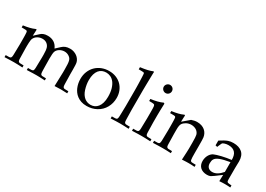

<svg xmlns="http://www.w3.org/2000/svg" viewBox="-6 -1479 3105 2245"><g transform="rotate(30 1546.5 -356.5)"><path d="M20.5 0V-27.8L66.9 -28.3Q76.7 -28.8 82.3 -31.5Q87.9 -34.2 91.3 -39.6Q94.7 -44.9 96.2 -53.7Q97.7 -62.5 98.1 -74.7Q98.1 -81.1 101.1 -214.8V-272.9Q101.1 -287.1 100.8 -305.9Q100.6 -324.7 100.1 -342.8Q99.6 -360.8 98.4 -374.5Q97.2 -388.2 94.7 -391.1Q92.8 -394 91.3 -396Q89.8 -397.9 84.7 -399.2Q79.6 -400.4 68.8 -400.9Q58.1 -401.4 38.1 -401.4H20.5V-429.2Q70.3 -436 106.2 -445.1Q142.1 -454.1 164.6 -464.8Q174.8 -470.2 177.7 -469.7Q185.1 -469.7 185.1 -460Q185.1 -448.7 183.6 -429.4Q182.1 -410.2 181.6 -382.3L245.6 -440.9Q259.8 -453.6 281 -461.9Q302.2 -470.2 336.9 -470.2Q384.3 -470.2 420.7 -447.8Q457 -425.3 476.6 -379.4L530.3 -429.2Q541 -439 551.8 -446.5Q562.5 -454.1 575.2 -459.2Q587.9 -464.4 603.3 -467Q618.7 -469.7 637.7 -469.7Q665.5 -469.7 689.2 -461.4Q712.9 -453.1 731.2 -439.7Q749.5 -426.3 761.7 -408.9Q773.9 -391.6 779.3 -373Q783.2 -360.4 784.7 -333.5Q786.1 -306.6 786.1 -265.6V-214.8L787.6 -147Q787.6 -143.6 787.8 -132.6Q788.1 -121.6 788.3 -109.6Q788.6 -97.7 788.8 -88.1Q789.1 -78.6 789.1 -77.6Q789.6 -55.2 793.7 -44.2Q797.9 -33.2 813 -29.3Q815.9 -28.8 866.7 -27.8V0Q805.2 -2.9 782.7 -2.9Q761.7 -2.9 696.3 0L702.1 -187.5V-229.5Q702.1 -271 700.4 -297.9Q698.7 -324.7 694.1 -342Q689.5 -359.4 680.9 -370.1Q672.4 -380.9 658.7 -390.1Q631.3 -408.7 597.2 -408.7Q580.6 -408.7 563.7 -404.1Q546.9 -399.4 532.5 -390.6Q518.1 -381.8 507.3 -369.6Q496.6 -357.4 491.7 -342.8Q483.9 -319.8 483.9 -247.6L485.4 -147Q485.4 -143.6 485.6 -132.6Q485.8 -121.6 486.1 -109.4Q486.3 -97.2 486.6 -87.6Q486.8 -78.1 486.8 -77.6Q487.8 -55.7 491.5 -44.4Q495.1 -33.2 510.3 -29.3Q514.2 -28.8 564.5 -27.8V0Q527.8 -2 499.5 -2.9Q471.2 -3.9 449.2 -3.9Q431.6 -3.9 400.1 -2.9Q368.7 -2 321.3 0V-27.8L367.7 -28.3Q387.7 -29.3 393.1 -40.5Q398.4 -51.8 398.9 -74.7Q399.4 -81.1 401.9 -214.8V-252.9Q401.9 -314.5 392.1 -344.7Q382.3 -374 357.9 -391.4Q333.5 -408.7 299.3 -408.7Q274.9 -408.7 255.1 -401.1Q235.4 -393.6 220.7 -381.8Q206.1 -370.1 197.3 -355.2Q188.5 -340.3 186.5 -325.7Q184.1 -308.6 182.9 -288.6Q181.6 -268.6 181.6 -244.6V-214.8Q184.6 -88.4 184.6 -77.6Q184.6 -55.7 189 -44.4Q193.4 -33.2 208.5 -29.3Q211.4 -28.8 262.2 -27.8V0Q228.5 -2 200 -2.9Q171.4 -3.9 147.5 -3.9Q126.5 -3.9 95 -2.9Q63.5 -2 20.5 0Z M916 -224.6Q916 -279.3 934.6 -324.7Q953.1 -370.1 986.1 -402.8Q1019 -435.5 1064.5 -453.9Q1109.9 -472.2 1164.1 -472.2Q1215.3 -472.2 1257.8 -455.1Q1300.3 -438 1330.8 -407.5Q1361.3 -377 1378.4 -334.5Q1395.5 -292 1395.5 -241.2Q1395.5 -170.4 1362.3 -110.8Q1329.6 -51.8 1268.6 -18.1Q1208.5 15.1 1135.3 15.1Q1092.8 15.1 1060.3 3.9Q1027.8 -7.3 1003.9 -25.4Q980 -43.5 963.9 -65.9Q947.8 -88.4 938.5 -110.8Q916 -164.6 916 -224.6ZM1008.3 -260.7Q1008.3 -202.6 1028.3 -138.7Q1038.1 -107.9 1052.7 -85.4Q1067.4 -63 1085.4 -48.3Q1103.5 -33.7 1124.8 -26.6Q1146 -19.5 1168.5 -19.5Q1196.3 -19.5 1220.5 -30.5Q1244.6 -41.5 1262.7 -64.2Q1280.8 -86.9 1291 -121.3Q1301.3 -155.8 1301.3 -202.6Q1301.3 -266.6 1287.6 -311.8Q1273.9 -356.9 1251.7 -385.3Q1229.5 -413.6 1201.2 -426.5Q1172.9 -439.5 1143.1 -439.5Q1113.3 -439.5 1088.6 -429Q1064 -418.5 1046.1 -396.5Q1028.3 -374.5 1018.3 -340.8Q1008.3 -307.1 1008.3 -260.7Z M1453.6 0V-27.8L1499.5 -28.3Q1519.5 -29.3 1524.9 -40.5Q1530.3 -51.8 1530.8 -74.7Q1531.2 -78.1 1532 -112.5Q1532.7 -147 1534.2 -214.8V-417.5Q1534.2 -437 1533.9 -461.4Q1533.7 -485.8 1533 -511Q1532.2 -536.1 1531.5 -560.3Q1530.8 -584.5 1530 -604Q1529.3 -623.5 1528.1 -636.2Q1526.9 -648.9 1525.9 -651.4Q1524.4 -653.8 1523.7 -655.8Q1522.9 -657.7 1516.8 -658.9Q1510.7 -660.2 1495.6 -660.9Q1480.5 -661.6 1450.7 -661.6V-690.4Q1506.3 -697.3 1544.4 -706.1Q1582.5 -714.8 1604 -724.6Q1610.8 -727.5 1613.8 -727.5Q1621.1 -727.5 1621.1 -719.2Q1621.1 -717.3 1620.8 -715.1Q1620.6 -712.9 1620.1 -709.5L1619.6 -693.4Q1617.2 -606 1616.7 -544.4L1615.7 -468.3V-214.8Q1615.7 -206.5 1616 -193.1Q1616.2 -179.7 1616.7 -164.8Q1617.2 -149.9 1617.4 -134.5Q1617.7 -119.1 1617.9 -106.9Q1618.2 -94.7 1618.4 -86.4Q1618.7 -78.1 1618.7 -77.6Q1619.1 -66.9 1619.9 -58.6Q1620.6 -50.3 1623 -44.4Q1625.5 -38.6 1629.9 -34.9Q1634.3 -31.2 1642.1 -29.3Q1646 -28.8 1696.3 -27.8V0Q1662.6 -2 1633.8 -2.9Q1605 -3.9 1579.6 -3.9Q1555.7 -3.9 1524.4 -2.9Q1493.2 -2 1453.6 0Z M1860.8 -687.5Q1872.6 -687.5 1882.6 -683.1Q1892.6 -678.7 1899.9 -671.4Q1907.2 -664.1 1911.4 -654.1Q1915.5 -644 1915.5 -632.3Q1915.5 -621.1 1911.1 -611.1Q1906.7 -601.1 1899.4 -593.8Q1892.1 -586.4 1882.1 -582Q1872.1 -577.6 1860.8 -577.6Q1849.6 -577.6 1839.6 -582Q1829.6 -586.4 1822 -593.8Q1814.5 -601.1 1810.1 -611.1Q1805.7 -621.1 1805.7 -632.3Q1805.7 -643.6 1810.1 -653.6Q1814.5 -663.6 1822 -671.1Q1829.6 -678.7 1839.6 -683.1Q1849.6 -687.5 1860.8 -687.5ZM1741.7 -401.9V-429.7Q1836.4 -440.9 1900.9 -470.7L1911.6 -462.9Q1909.7 -410.2 1908.7 -370.8Q1907.7 -331.5 1907.7 -303.7V-214.8Q1907.7 -208 1908 -195.6Q1908.2 -183.1 1908.7 -168Q1909.2 -152.8 1909.4 -137Q1909.7 -121.1 1909.9 -108.2Q1910.2 -95.2 1910.4 -86.7Q1910.6 -78.1 1910.6 -77.6Q1911.1 -66.4 1911.9 -58.1Q1912.6 -49.8 1915 -43.9Q1917.5 -38.1 1921.9 -34.7Q1926.3 -31.2 1934.1 -29.3Q1937 -28.8 1988.3 -27.8V0Q1951.2 -2 1921.6 -2.7Q1892.1 -3.4 1869.6 -3.4Q1850.1 -3.4 1818.1 -2.7Q1786.1 -2 1741.7 0V-27.8L1788.1 -28.3Q1797.9 -28.8 1803.5 -31.5Q1809.1 -34.2 1812.5 -39.6Q1815.9 -44.9 1817.4 -53.7Q1818.8 -62.5 1819.3 -74.7Q1819.3 -81.1 1822.3 -214.8V-300.8Q1822.3 -330.6 1821.8 -348.4Q1821.3 -366.2 1819.8 -376.5Q1818.4 -386.7 1815.2 -391.1Q1812 -395.5 1806.6 -397.9Q1797.9 -401.9 1741.7 -401.9Z M2024.4 0V-27.8L2070.8 -28.3Q2080.6 -28.8 2086.2 -31.5Q2091.8 -34.2 2095.2 -39.6Q2098.6 -44.9 2100.1 -53.7Q2101.6 -62.5 2102.1 -74.7Q2102.1 -81.1 2105 -214.8V-272.9Q2105 -287.1 2104.7 -305.9Q2104.5 -324.7 2104 -342.8Q2103.5 -360.8 2102.3 -374.5Q2101.1 -388.2 2098.6 -391.1Q2096.7 -394 2095.2 -396Q2093.8 -397.9 2088.6 -399.2Q2083.5 -400.4 2072.8 -400.9Q2062 -401.4 2042 -401.4H2024.4V-429.2Q2074.2 -436 2110.1 -445.1Q2146 -454.1 2168.5 -464.8Q2178.7 -470.2 2181.6 -469.7Q2189 -469.7 2189 -460Q2189 -455.1 2187.7 -435.3Q2186.5 -415.5 2185.5 -377.9L2276.4 -455.6Q2316.9 -470.2 2352.1 -470.2Q2385.7 -470.2 2412.4 -461.2Q2439 -452.1 2458 -436Q2477.1 -419.9 2488.5 -398.4Q2500 -377 2503.9 -352.1Q2505.9 -340.8 2506.6 -310.3Q2507.3 -279.8 2507.3 -229.5V-143.1Q2507.3 -106.9 2508.1 -85Q2508.8 -63 2511.5 -51Q2514.2 -39.1 2519.5 -34.9Q2524.9 -30.8 2534.2 -29.3L2586.4 -27.8V0Q2562.5 -2 2542.5 -2.7Q2522.5 -3.4 2506.8 -3.4Q2493.2 -3.4 2470.7 -2.7Q2448.2 -2 2416 0Q2419.4 -61.5 2421.1 -99.1Q2422.9 -136.7 2422.9 -152.3V-234.4Q2422.9 -311 2417 -335Q2412.6 -351.1 2403.1 -364.5Q2393.6 -377.9 2379.4 -387.5Q2365.2 -397 2347.4 -402.3Q2329.6 -407.7 2308.6 -407.7Q2291 -407.7 2273.9 -403.1Q2256.8 -398.4 2242.4 -390.4Q2228 -382.3 2216.6 -372.1Q2205.1 -361.8 2198.2 -350.1Q2185.5 -327.6 2185.5 -273.9V-214.8Q2188.5 -88.4 2188.5 -77.6Q2188.5 -55.7 2192.9 -44.4Q2197.3 -33.2 2212.4 -29.3Q2215.3 -28.8 2266.1 -27.8V0Q2236.3 -2 2209.7 -2.7Q2183.1 -3.4 2158.2 -3.4Q2137.7 -3.4 2104.7 -2.7Q2071.8 -2 2024.4 0Z M2698.7 -334.5 2672.9 -341.3Q2673.3 -346.7 2673.3 -354.5Q2673.3 -362.3 2673.3 -372.1Q2673.3 -382.3 2673.3 -390.4Q2673.3 -398.4 2672.9 -404.8Q2735.4 -445.8 2774.4 -459.5Q2804.7 -469.7 2842.3 -469.7Q2919.4 -469.7 2962.4 -431.2Q3005.4 -392.6 3005.4 -314L3003.4 -224.6V-79.1Q3003.4 -65.4 3004.4 -56.2Q3005.4 -46.9 3009 -41.5Q3012.7 -36.1 3019.3 -33.7Q3025.9 -31.2 3037.1 -30.8L3068.8 -27.8V0Q3048.3 -2 3031 -2.7Q3013.7 -3.4 2998.5 -3.4Q2983.9 -3.4 2964.6 -2.7Q2945.3 -2 2920.4 0L2922.9 -85.9Q2824.2 -10.7 2804.7 -1Q2786.6 8.3 2757.8 8.3Q2728 8.3 2704.8 0.2Q2681.6 -7.8 2665.5 -22.9Q2649.4 -38.1 2641.1 -59.3Q2632.8 -80.6 2632.8 -106.9Q2632.8 -132.8 2639.4 -154.5Q2646 -176.3 2656.5 -192.9Q2667 -209.5 2679.7 -220.7Q2692.4 -231.9 2704.6 -236.8Q2718.8 -242.7 2741.5 -250.2Q2764.2 -257.8 2796.4 -265.1Q2828.6 -272.9 2860.1 -278.3Q2891.6 -283.7 2922.9 -287.6Q2922.9 -318.4 2916.5 -342.8Q2910.2 -367.2 2895.8 -384Q2881.3 -400.9 2858.9 -409.9Q2836.4 -418.9 2804.2 -418.9Q2789.6 -418.9 2776.9 -416.7Q2764.2 -414.6 2753.9 -411.1Q2743.7 -407.7 2736.6 -404.1Q2729.5 -400.4 2727.1 -397.9L2718.3 -380.4Q2710.9 -366.2 2706.8 -354.5Q2702.6 -342.8 2698.7 -334.5ZM2922.9 -257.8Q2879.4 -250.5 2847.2 -242.7Q2814.9 -234.9 2792.2 -226.1Q2769.5 -217.3 2755.1 -207.3Q2740.7 -197.3 2732.7 -185.1Q2724.6 -172.9 2721.7 -158.7Q2718.8 -144.5 2718.8 -127.4Q2718.8 -90.8 2738.8 -70.8Q2758.8 -50.8 2794.4 -50.8Q2859.4 -50.8 2922.9 -126Z"/></g></svg>

Font: XB Kayhan
Style: Regular
Weight: 400
Designer: Behnam
Foundry: Irmug
Version: Version 7.300 2009